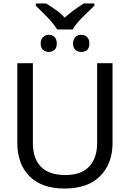

<svg xmlns="http://www.w3.org/2000/svg" viewBox="-20 -1079 751 1109"><path d="M310 -909Q298 -929 278 -952.5Q258 -976 226 -1007.5Q194 -1039 187 -1046V-1059H247Q251 -1056 264.5 -1047.5Q278 -1039 283.5 -1035Q289 -1031 301 -1023Q313 -1015 320 -1009Q327 -1003 336.5 -994.5Q346 -986 354 -977Q384 -1007 463 -1059H525V-1046Q517 -1038 493.5 -1015.5Q470 -993 456 -979Q442 -965 425 -945Q408 -925 400 -909ZM215 -828Q215 -852 228.5 -865Q242 -878 262 -878Q282 -878 295 -865Q308 -852 308 -828Q308 -803 295 -791Q282 -779 262 -779Q242 -779 228.5 -791Q215 -803 215 -828ZM449 -779Q429 -779 415.5 -791Q402 -803 402 -828Q402 -852 415.5 -865Q429 -878 449 -878Q470 -878 483 -865Q496 -852 496 -828Q496 -779 449 -779ZM630 -714V-252Q630 -135 559 -62.5Q488 10 352 10Q221 10 150.5 -61Q80 -132 80 -254V-714H170V-251Q170 -163 217 -115.5Q264 -68 357 -68Q450 -68 495.5 -117.5Q541 -167 541 -252V-714Z"/></svg>

Font: Advent Sans Logo
Style: Regular
Weight: 400
Designer: Types & Symbols
Foundry: Types & Symbols
Version: Version 1.002